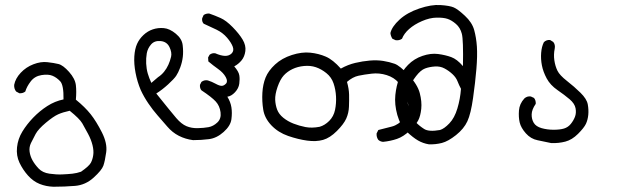

<svg xmlns="http://www.w3.org/2000/svg" viewBox="-20 -457 2540 760"><path d="M191.4 282.2Q162.1 281.2 136.7 271Q111.3 260.7 90.8 237.8Q70.3 214.8 57.1 187Q43.9 159.2 47.4 126Q50.8 92.8 68.4 64Q85.9 35.2 111.3 8.8Q136.7 -17.6 167 -37.1Q197.3 -56.6 231.4 -63.5Q232.4 -120.1 218.3 -135.3Q204.1 -150.4 187.5 -157.2Q170.9 -164.1 144 -159.7Q117.2 -155.3 101.6 -134.8Q85.9 -114.3 80.1 -94.7Q70.3 -86.9 56.6 -87.9L43.9 -94.7Q35.2 -105.5 36.1 -121.1Q41 -146.5 62 -168.9Q83 -191.4 112.3 -202.6Q141.6 -213.9 167.5 -210.9Q193.4 -208 211.4 -203.6Q229.5 -199.2 253.4 -172.4Q277.3 -145.5 280.3 -120.1Q283.2 -94.7 280.3 -62.5Q316.4 -33.2 338.9 -4.9Q361.3 23.4 383.3 66.9Q405.3 110.4 400.4 145.5Q395.5 180.7 389.2 198.7Q382.8 216.8 350.6 246.1Q318.4 275.4 276.9 278.8Q235.4 282.2 191.4 282.2ZM300.8 222.7Q333 200.2 339.8 187Q346.7 173.8 349.1 156.7Q351.6 139.6 346.2 117.7Q340.8 95.7 328.6 72.8Q316.4 49.8 305.7 31.2Q294.9 12.7 255.9 -18.6Q228.5 -12.7 210 -4.4Q191.4 3.9 161.6 28.8Q131.8 53.7 121.1 73.2Q110.4 92.8 102.5 109.4Q94.7 126 97.2 143.6Q99.6 161.1 108.4 177.2Q117.2 193.4 132.8 210Q148.4 226.6 175.8 230.5Q203.1 234.4 226.1 233.4Q249 232.4 266.6 230.5Q284.2 228.5 300.8 222.7Z M744.1 97.7Q713.9 93.8 688 80.6Q662.1 67.4 642.1 43.9Q622.1 20.5 603.5 -0.5Q585 -21.5 567.4 -47.4Q549.8 -73.2 537.1 -100.6Q523.4 -132.8 516.6 -168.5Q509.8 -204.1 511.7 -233.9Q513.7 -263.7 522.5 -283.2Q531.2 -302.7 547.9 -318.4Q564.5 -334 585 -340.8Q605.5 -347.7 628.4 -345.7Q651.4 -343.8 675.8 -323.7Q700.2 -303.7 703.1 -278.3Q706.1 -252.9 703.6 -231.9Q701.2 -210.9 693.4 -189.9Q685.5 -168.9 677.2 -156.7Q668.9 -144.5 645.5 -123Q622.1 -101.6 598.6 -86.9Q657.2 -13.7 677.7 10.3Q698.2 34.2 718.3 42.5Q738.3 50.8 762.2 50.3Q786.1 49.8 805.2 46.4Q824.2 43 840.3 27.8Q856.4 12.7 853 -12.7Q849.6 -38.1 834 -55.2Q818.4 -72.3 777.3 -99.6Q770.5 -107.4 771.5 -121.1L777.3 -132.8Q789.1 -141.6 802.7 -138.7Q818.4 -133.8 833.5 -125.5Q848.6 -117.2 857.4 -117.2Q866.2 -117.2 874.5 -126Q882.8 -134.8 873.5 -151.9Q864.3 -168.9 843.8 -183.6Q823.2 -198.2 804.7 -213.9L803.7 -229.5L809.6 -240.2Q819.3 -248 832 -246.1Q854.5 -236.3 870.6 -235.8Q886.7 -235.4 897 -245.6Q907.2 -255.9 901.4 -272Q895.5 -288.1 878.9 -307.6Q862.3 -327.1 837.4 -339.4Q812.5 -351.6 786.1 -363.3Q778.3 -372.1 780.3 -384.8L786.1 -397.5Q795.9 -404.3 808.6 -403.3Q831.1 -395.5 853 -385.7Q875 -376 900.9 -349.6Q926.8 -323.2 940.4 -300.3Q954.1 -277.3 951.2 -254.9Q948.2 -232.4 936 -217.8Q923.8 -203.1 907.2 -194.3Q924.8 -173.8 927.2 -159.2Q929.7 -144.5 927.2 -126Q924.8 -107.4 910.2 -91.8Q895.5 -76.2 879.9 -74.2Q892.6 -53.7 896 -32.2Q899.4 -10.7 896 15.1Q892.6 41 865.2 65.4Q837.9 89.8 807.1 93.8Q776.4 97.7 744.1 97.7ZM605.5 -151.4Q619.1 -160.2 629.4 -172.9Q639.6 -185.5 646.5 -200.7Q653.3 -215.8 657.2 -232.4Q661.1 -249 650.9 -270.5Q640.6 -292 616.2 -294.4Q591.8 -296.9 578.1 -281.2Q564.5 -265.6 561 -246.1Q557.6 -226.6 558.6 -205.6Q559.6 -184.6 564.9 -166Q570.3 -147.5 579.1 -128.9Z M1496.1 104.5Q1485.4 103.5 1477.5 96.7Q1469.7 85.9 1470.7 71.3L1477.5 57.6Q1504.9 50.8 1531.2 43.9Q1557.6 37.1 1578.6 11.7Q1599.6 -13.7 1595.7 -43Q1591.8 -72.3 1583.5 -90.8Q1575.2 -109.4 1557.6 -129.9Q1540 -150.4 1510.7 -159.7Q1481.4 -168.9 1451.7 -165.5Q1421.9 -162.1 1398.9 -157.2Q1376 -152.3 1353.5 -132.8Q1361.3 -105.5 1361.8 -82.5Q1362.3 -59.6 1361.3 -34.7Q1360.4 -9.8 1350.6 12.2Q1340.8 34.2 1313.5 61.5Q1286.1 88.9 1258.8 96.7Q1231.4 104.5 1195.8 99.6Q1160.2 94.7 1120.6 81.1Q1081.1 67.4 1054.2 39.1Q1027.3 10.7 1022 -22.9Q1016.6 -56.6 1018.6 -89.8Q1020.5 -123 1031.2 -149.9Q1042 -176.8 1068.8 -201.7Q1095.7 -226.6 1135.3 -239.3Q1174.8 -252 1208 -248.5Q1241.2 -245.1 1269.5 -232.9Q1297.9 -220.7 1329.1 -185.5Q1357.4 -201.2 1386.2 -208Q1415 -214.8 1443.8 -217.3Q1472.7 -219.7 1497.1 -215.8Q1521.5 -211.9 1542 -204.6Q1562.5 -197.3 1597.7 -159.7Q1632.8 -122.1 1641.6 -88.4Q1650.4 -54.7 1647.5 -26.4Q1644.5 2 1635.7 19Q1627 36.1 1602.1 60.1Q1577.1 84 1551.3 92.8Q1525.4 101.6 1496.1 104.5ZM1245.1 44.9Q1265.6 39.1 1283.2 21.5Q1300.8 3.9 1306.2 -22Q1311.5 -47.9 1310.1 -75.2Q1308.6 -102.5 1300.3 -127Q1292 -151.4 1272 -167.5Q1252 -183.6 1230.5 -190.9Q1209 -198.2 1183.6 -195.8Q1158.2 -193.4 1137.7 -183.6Q1117.2 -173.8 1103 -158.2Q1088.9 -142.6 1078.6 -112.8Q1068.4 -83 1069.3 -62Q1070.3 -41 1077.1 -22.9Q1084 -4.9 1101.6 9.3Q1119.1 23.4 1141.6 32.2Q1164.1 41 1189 45.9Q1213.9 50.8 1245.1 44.9Z M1677.7 114.3Q1654.3 110.4 1634.8 99.1Q1615.2 87.9 1589.8 64Q1564.5 40 1552.7 -2Q1541 -43.9 1544.9 -81.1Q1548.8 -118.2 1560.1 -147Q1571.3 -175.8 1595.2 -200.2Q1619.1 -224.6 1652.3 -235.8Q1685.5 -247.1 1714.4 -243.2Q1743.2 -239.3 1766.1 -231Q1789.1 -222.7 1812.5 -195.3Q1814.5 -298.8 1808.1 -323.2Q1801.8 -347.7 1784.7 -362.3Q1767.6 -377 1751.5 -382.3Q1735.4 -387.7 1708 -387.2Q1680.7 -386.7 1650.4 -373.5Q1620.1 -360.4 1599.6 -342.3Q1579.1 -324.2 1571.3 -303.7Q1560.5 -295.9 1545.9 -297.9L1533.2 -303.7Q1526.4 -314.5 1525.4 -326.2Q1531.2 -351.6 1561.5 -379.4Q1591.8 -407.2 1639.6 -423.3Q1687.5 -439.5 1723.6 -437Q1759.8 -434.6 1775.9 -427.7Q1792 -420.9 1820.3 -394.5Q1848.6 -368.2 1856.9 -338.4Q1865.2 -308.6 1867.7 -272.5Q1870.1 -236.3 1865.7 -183.6Q1861.3 -130.9 1852.5 -68.8Q1843.8 -6.8 1830.1 22.9Q1816.4 52.7 1785.2 77.6Q1753.9 102.5 1729 108.9Q1704.1 115.2 1677.7 114.3ZM1721.7 57.6Q1738.3 52.7 1758.8 31.2Q1779.3 9.8 1790.5 -27.8Q1801.8 -65.4 1804.7 -105.5Q1796.9 -120.1 1791 -135.3Q1785.2 -150.4 1771 -163.6Q1756.8 -176.8 1739.7 -186Q1722.7 -195.3 1701.2 -193.8Q1679.7 -192.4 1662.6 -186Q1645.5 -179.7 1627 -155.8Q1608.4 -131.8 1600.1 -109.4Q1591.8 -86.9 1593.3 -60.5Q1594.7 -34.2 1603 -11.2Q1611.3 11.7 1626 26.9Q1640.6 42 1659.2 53.7Q1677.7 65.4 1721.7 57.6Z M2162.1 109.4Q2134.8 103.5 2107.9 98.1Q2081.1 92.8 2061.5 70.8Q2042 48.8 2037.1 27.8Q2032.2 6.8 2034.2 -19.5Q2036.1 -45.9 2055.7 -67.4Q2066.4 -77.1 2081.1 -75.2L2093.8 -69.3Q2101.6 -59.6 2100.6 -45.9Q2085 -23.4 2084.5 -4.4Q2084 14.6 2092.8 29.3Q2101.6 43.9 2124 50.3Q2146.5 56.6 2171.4 56.6Q2196.3 56.6 2212.4 51.8Q2228.5 46.9 2239.3 33.7Q2250 20.5 2255.9 5.4Q2261.7 -9.8 2258.3 -28.3Q2254.9 -46.9 2234.9 -64Q2214.8 -81.1 2186.5 -100.6Q2158.2 -120.1 2144 -146.5Q2129.9 -172.9 2125 -198.2Q2120.1 -223.6 2122.1 -248Q2124 -272.5 2132.8 -290Q2142.6 -299.8 2157.2 -298.8L2169.9 -291Q2178.7 -280.3 2175.8 -264.6Q2170.9 -241.2 2174.3 -218.3Q2177.7 -195.3 2186.5 -177.2Q2195.3 -159.2 2224.1 -136.7Q2252.9 -114.3 2277.8 -89.8Q2302.7 -65.4 2306.6 -43.9Q2310.5 -22.5 2308.6 -2.4Q2306.6 17.6 2299.3 33.2Q2292 48.8 2268.1 72.8Q2244.1 96.7 2217.8 103.5Q2191.4 110.4 2162.1 109.4Z"/></svg>

Font: JasonHandwriting4
Style: Regular
Weight: 400
Version: Version 1.01.21